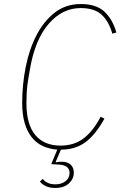

<svg xmlns="http://www.w3.org/2000/svg" viewBox="-20 -730 640 952"><path d="M380 -690Q289 -690 221.5 -612Q154 -534 129 -390L119 -331Q114 -301 112.5 -273Q111 -245 111 -219Q111 -113 155 -60.5Q199 -8 280 -8Q347 -8 394 -43.5Q441 -79 479 -151L498 -142Q453 -61 403 -24.5Q353 12 282 12L256 73L258 75Q265 73 273 72.5Q281 72 287 72Q315 72 330.5 86.5Q346 101 346 126Q346 157 321.5 179.5Q297 202 254 202Q226 202 206.5 192.5Q187 183 178 170L192 157Q213 184 254 184Q286 184 305.5 168Q325 152 325 127Q325 110 313 99Q301 88 272 86L234 84L264 12Q225 9 193 -5.5Q161 -20 138 -48.5Q115 -77 102.5 -119.5Q90 -162 90 -219Q90 -310 107.5 -398Q125 -486 161 -555.5Q197 -625 251.5 -667.5Q306 -710 381 -710Q457 -710 497.5 -672.5Q538 -635 557 -569L537 -563Q520 -623 484.5 -656.5Q449 -690 380 -690Z"/></svg>

Font: IBM Plex Mono Thin
Style: Italic
Weight: 100
Italic angle: -9°
Monospace: yes
Designer: Mike Abbink, Paul van der Laan, Pieter van Rosmalen
Foundry: Bold Monday
Version: Version 2.3